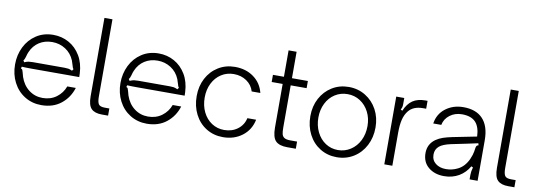

<svg xmlns="http://www.w3.org/2000/svg" viewBox="-59 -1143 4289 1532"><g transform="rotate(10 2086.0 -376.5)"><path d="M48 -274Q48 -351 80 -416Q112 -481 171.5 -520Q231 -559 309 -559Q378 -559 435.5 -527Q493 -495 529 -435Q565 -375 569 -293Q570 -284 570 -263H186Q129 -263 104 -265L100 -250Q109 -248 112.5 -240.5Q116 -233 120 -217Q125 -196 128 -187Q150 -122 198.5 -85Q247 -48 310 -48Q375 -48 422 -83Q469 -118 489 -173H558Q533 -92 469 -41Q405 10 310 10Q235 10 175 -27Q115 -64 81.5 -129Q48 -194 48 -274ZM117 -303Q137 -312 151.5 -314Q166 -316 186 -316H441Q459 -316 472 -314Q485 -312 504 -303L514 -317Q506 -325 501 -347Q494 -372 489 -384Q466 -439 418 -470Q370 -501 310 -501Q250 -501 204.5 -471.5Q159 -442 136 -388Q130 -375 123 -348Q120 -338 116.5 -330Q113 -322 108 -317Z M800 0Q741 0 713.5 -28Q686 -56 686 -128V-763H751V-138Q751 -94 762.5 -76Q774 -58 814 -58H850V0Z M902 -274Q902 -351 934 -416Q966 -481 1025.5 -520Q1085 -559 1163 -559Q1232 -559 1289.5 -527Q1347 -495 1383 -435Q1419 -375 1423 -293Q1424 -284 1424 -263H1040Q983 -263 958 -265L954 -250Q963 -248 966.5 -240.5Q970 -233 974 -217Q979 -196 982 -187Q1004 -122 1052.5 -85Q1101 -48 1164 -48Q1229 -48 1276 -83Q1323 -118 1343 -173H1412Q1387 -92 1323 -41Q1259 10 1164 10Q1089 10 1029 -27Q969 -64 935.5 -129Q902 -194 902 -274ZM971 -303Q991 -312 1005.5 -314Q1020 -316 1040 -316H1295Q1313 -316 1326 -314Q1339 -312 1358 -303L1368 -317Q1360 -325 1355 -347Q1348 -372 1343 -384Q1320 -439 1272 -470Q1224 -501 1164 -501Q1104 -501 1058.5 -471.5Q1013 -442 990 -388Q984 -375 977 -348Q974 -338 970.5 -330Q967 -322 962 -317Z M1519 -277Q1519 -357 1552.5 -421Q1586 -485 1646 -522Q1706 -559 1781 -559Q1870 -559 1933 -513Q1996 -467 2015 -389H1945Q1930 -440 1885.5 -470.5Q1841 -501 1781 -501Q1725 -501 1680 -472Q1635 -443 1609.5 -392Q1584 -341 1584 -277Q1584 -211 1609.5 -159Q1635 -107 1680 -77.5Q1725 -48 1781 -48Q1845 -48 1890.5 -82.5Q1936 -117 1948 -173H2019Q2002 -89 1937 -39.5Q1872 10 1781 10Q1706 10 1646 -27Q1586 -64 1552.5 -129.5Q1519 -195 1519 -277Z M2301 0Q2236 0 2207 -29.5Q2178 -59 2178 -138V-491H2089V-549H2178V-763H2243V-549H2372V-491H2243V-151Q2243 -115 2247.5 -96.5Q2252 -78 2267.5 -68Q2283 -58 2316 -58H2371V0Z M2440 -277Q2440 -357 2474 -421Q2508 -485 2568 -522Q2628 -559 2703 -559Q2778 -559 2838.5 -522Q2899 -485 2933.5 -421Q2968 -357 2968 -277Q2968 -196 2934 -130.5Q2900 -65 2839.5 -27.5Q2779 10 2703 10Q2628 10 2568 -27Q2508 -64 2474 -129.5Q2440 -195 2440 -277ZM2903 -277Q2903 -340 2877 -391Q2851 -442 2805.5 -471.5Q2760 -501 2703 -501Q2647 -501 2601.5 -472Q2556 -443 2530.5 -391.5Q2505 -340 2505 -277Q2505 -212 2531 -159.5Q2557 -107 2602 -77.5Q2647 -48 2703 -48Q2759 -48 2805 -78Q2851 -108 2877 -160Q2903 -212 2903 -277Z M3088 0V-549H3153V-501Q3153 -485 3150.5 -475Q3148 -465 3141 -454L3155 -446Q3180 -505 3220 -532Q3260 -559 3322 -559H3340V-495H3315Q3236 -495 3198 -447Q3174 -417 3163.5 -374Q3153 -331 3153 -268V0Z M3396 -146Q3396 -219 3455 -261Q3481 -279 3512.5 -289.5Q3544 -300 3583 -308L3779 -347Q3776 -423 3742 -461Q3706 -501 3630 -501Q3574 -501 3532.5 -470Q3491 -439 3481 -389H3416Q3428 -468 3488.5 -513.5Q3549 -559 3631 -559Q3734 -559 3788 -502Q3844 -443 3844 -328V0H3779V-38Q3779 -65 3789 -98L3775 -105Q3744 -51 3693 -21Q3640 10 3573 10Q3496 10 3446 -31.5Q3396 -73 3396 -146ZM3672 -70Q3726 -96 3756 -161Q3773 -200 3776.5 -224.5Q3780 -249 3781 -254Q3783 -266 3787 -272Q3791 -278 3802 -280L3798 -296Q3764 -288 3705 -276L3584 -251Q3520 -237 3492 -214Q3461 -188 3461 -146Q3461 -100 3494 -74Q3527 -48 3578 -48Q3628 -48 3672 -70Z M4092 0Q4033 0 4005.5 -28Q3978 -56 3978 -128V-763H4043V-138Q4043 -94 4054.5 -76Q4066 -58 4106 -58H4142V0Z"/></g></svg>

Font: Open Sauce Sans Light
Style: Regular
Weight: 300
Designer: Alfredo Marco Pradil
Foundry: Creative Sauce Fz LLC
Version: Version 1.477